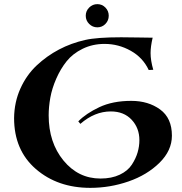

<svg xmlns="http://www.w3.org/2000/svg" viewBox="-20 -882 878 927"><path d="M368 -284 358 -296Q395 -334 459.5 -364.5Q524 -395 614 -395Q696 -395 753 -353.5Q810 -312 810 -227Q810 -155 750 -96Q690 -37 600.5 -6Q511 25 416 25Q258 25 153 -66Q48 -157 48 -312Q49 -389 78.5 -454.5Q108 -520 157 -566Q206 -612 265 -643Q324 -674 391 -689Q447 -702 565 -702Q597 -702 649.5 -701Q702 -700 717 -700Q707 -657 707 -626Q707 -590 720 -545L698 -544Q670 -604 611 -637Q552 -670 485 -670Q427 -670 379 -646.5Q331 -623 301.5 -586Q272 -549 251.5 -502Q231 -455 223 -410.5Q215 -366 215 -325Q215 -194 286.5 -107Q358 -20 465 -20Q519 -20 558 -38.5Q597 -57 616.5 -87Q636 -117 644.5 -146.5Q653 -176 653 -205Q653 -264 615.5 -304Q578 -344 515 -344Q437 -344 368 -284ZM489 -845.5Q505 -829 505 -806Q505 -783 489 -766.5Q473 -750 450 -750Q427 -750 410.5 -766.5Q394 -783 394 -806Q394 -829 410.5 -845.5Q427 -862 450 -862Q473 -862 489 -845.5Z"/></svg>

Font: Uncial Antiqua
Style: Regular
Weight: 400
Designer: Astigmatic (AOETI)
Foundry: Astigmatic (AOETI)
Version: Version 1.000